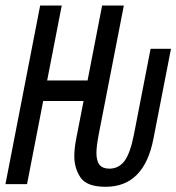

<svg xmlns="http://www.w3.org/2000/svg" viewBox="-26 -679 650 708"><path d="M329.6 -115.2Q329.6 -85 341.3 -71Q353 -57.1 377.4 -57.1Q411.6 -57.1 432.9 -85.2Q454.1 -113.3 467.8 -182.6L529.3 -499H604.5L540 -168.5Q505.9 9.8 363.8 9.8Q293.9 9.8 271 -24.4Q248 -58.6 248 -103Q248 -131.3 254.9 -167L282.2 -306.6H133.3L73.7 0H-5.9L122.1 -658.7H201.7L147.9 -382.3H296.9L350.6 -658.7H430.7L337.9 -182.6Q329.6 -139.2 329.6 -115.2Z"/></svg>

Font: Liberation Mono
Style: Italic
Weight: 400
Italic angle: -12°
Monospace: yes
Designer: Steve Matteson
Foundry: Ascender Corporation
Version: Version 2.1.5